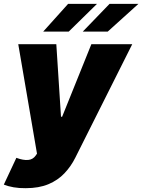

<svg xmlns="http://www.w3.org/2000/svg" viewBox="-56 -776 741 1000"><path d="M78.1 204.1Q44.4 204.6 14.9 199.5Q-14.6 194.3 -36.1 185.5L29.3 45.9L31.7 46.9Q64.9 59.1 90.1 57.1Q115.2 55.2 129.9 34.2L136.7 24.4L39.1 -545.9H237.3L261.7 -168H267.6L419.9 -545.9H632.8L335.9 45.9Q313.5 90.8 279.5 126.7Q245.6 162.6 196.3 183.3Q147 204.1 78.1 204.1ZM375 -611.3 514.6 -755.9H665L504.9 -611.3ZM168.9 -611.3 298.8 -755.9H449.2L301.8 -611.3Z"/></svg>

Font: Inter Tight Black
Style: Italic
Weight: 900
Italic angle: -9.39999°
Designer: Rasmus Andersson
Foundry: rsms
Version: Version 3.004; ttfautohint (v1.8.4.7-5d5b)